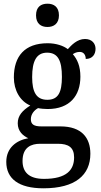

<svg xmlns="http://www.w3.org/2000/svg" viewBox="-20 -781 545 1039"><path d="M237 -635C271 -635 299 -653 299 -698C299 -744 271 -761 237 -761C202 -761 175 -744 175 -698C175 -653 202 -635 237 -635ZM215 238C388 238 469 166 469 51C469 -35 422 -97 307 -97H204C162 -97 147 -109 147 -136C147 -164 166 -185 186 -196C198 -193 223 -191 238 -191C358 -191 415 -264 415 -366C415 -424 398 -460 374 -488C385 -495 396 -500 412 -500C433 -500 444 -483 444 -462C481 -462 497 -488 497 -517C497 -545 478 -570 440 -570C397 -570 366 -536 347 -515C324 -533 284 -547 238 -547C114 -547 55 -477 55 -362C55 -292 89 -233 144 -210C101 -183 76 -155 76 -114C76 -70 105 -46 133 -33C69 -22 14 19 14 95C14 186 81 238 215 238ZM236 -241C177 -241 154 -282 154 -364C154 -450 177 -496 235 -496C294 -496 315 -452 315 -365C315 -281 295 -241 236 -241ZM218 187C133 187 102 147 102 90C102 15 150 -3 197 -3H293C350 -3 381 16 381 71C381 138 341 187 218 187Z"/></svg>

Font: Noto Serif Hebrew SemiCondensed Medium
Style: Regular
Weight: 500
Width: 4
Designer: Monotype Design Team
Foundry: Monotype Imaging Inc.
Version: Version 2.004